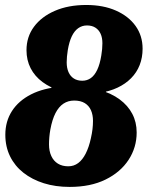

<svg xmlns="http://www.w3.org/2000/svg" viewBox="-20 -740 600 771"><path d="M254.2 -72.2Q276.6 -72.2 294 -85.2Q311.4 -98.2 324.3 -123.6Q337.2 -149 345 -185Q349.4 -204.4 351.4 -221.2Q353.4 -238 353.4 -254.6Q353.4 -279 345.3 -297.3Q337.2 -315.6 320.5 -325.9Q303.8 -336.2 277.8 -336.2Q253.6 -336.2 234.8 -323.8Q216 -311.4 202.8 -285.8Q189.6 -260.2 182.2 -220Q179.4 -204.2 178.1 -189.2Q176.8 -174.2 176.8 -160.4Q176.8 -133.4 186 -113.5Q195.2 -93.6 212.5 -82.9Q229.8 -72.2 254.2 -72.2ZM310.4 -415.8Q329.8 -415.8 344.9 -426.6Q360 -437.4 370.6 -460Q381.2 -482.6 386.8 -517.4Q389 -530.4 390.1 -542.8Q391.2 -555.2 391.2 -566.4Q391.2 -588.6 384 -604.4Q376.8 -620.2 363 -629Q349.2 -637.8 329.2 -637.8Q309.6 -637.8 294.1 -626.8Q278.6 -615.8 268.2 -594Q257.8 -572.2 252.2 -538.8Q250 -524.6 248.9 -513Q247.8 -501.4 247.8 -489.8Q247.8 -466.8 255.2 -450.2Q262.6 -433.6 276.6 -424.7Q290.6 -415.8 310.4 -415.8ZM259.8 10.6Q202.8 10.6 155.8 -4.2Q108.8 -19 74.1 -46.3Q39.4 -73.6 20.4 -112.3Q1.4 -151 1.4 -198.8Q1.4 -252.8 28.1 -294.2Q54.8 -335.6 104.9 -361.1Q155 -386.6 225.2 -391.8L185.4 -379.4L187.8 -396.2L224.2 -374.8Q182.2 -387.4 150.9 -410.5Q119.6 -433.6 103 -466Q86.4 -498.4 86.4 -538.4Q86.4 -591.8 116.3 -632.4Q146.2 -673 200.3 -696.5Q254.4 -720 326.4 -720Q394.6 -720 445.5 -697.5Q496.4 -675 524.5 -635.7Q552.6 -596.4 552.6 -544.4Q552.6 -508.8 540.9 -478.9Q529.2 -449 506.5 -426Q483.8 -403 451.9 -388Q420 -373 379.2 -366.8L408 -380.4L402.8 -361.8L380 -378.6Q427.2 -365.4 460.4 -340.9Q493.6 -316.4 511.2 -282.9Q528.8 -249.4 528.8 -208Q528.8 -147.8 496.3 -98.1Q463.8 -48.4 403.7 -18.9Q343.6 10.6 259.8 10.6Z"/></svg>

Font: Roboto Serif 20pt
Style: Italic
Weight: 400
Italic angle: -10°
Designer: Greg Gazdowicz
Foundry: Commercial Type
Version: Version 1.008